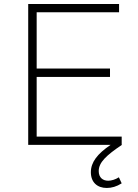

<svg xmlns="http://www.w3.org/2000/svg" viewBox="-20 -719 687 953"><path d="M517 178C491 178 470 163 470 130C470 87 508 52 585 0L584 -1V-41H162V-337H526V-379H162V-658H571V-699H120V0H529C463 45 431 86 431 136C431 186 463 214 510 214C534 214 559 207 584 191L570 161C553 172 533 178 517 178Z"/></svg>

Font: Montserrat arm ExtraLight
Style: Regular
Weight: 275
Designer: Julieta Ulanovsky
Foundry: Julieta Ulanovsky
Version: Version 6.000;PS 006.000;hotconv 1.0.88;makeotf.lib2.5.64775